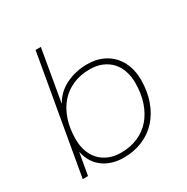

<svg xmlns="http://www.w3.org/2000/svg" viewBox="-156 -802 922 947"><g transform="rotate(-30 305.0 -329.0)"><path d="M284 10Q216 10 168.5 -24Q121 -58 106 -125L84 0H54L171 -668H201L150 -373Q180 -427 235.5 -453.5Q291 -480 354 -480Q402 -480 438 -464.5Q474 -449 498.5 -422Q523 -395 535.5 -359Q548 -323 548 -282Q548 -215 528.5 -161Q509 -107 474.5 -69Q440 -31 391 -10.5Q342 10 284 10ZM284 -18Q337 -18 380 -36.5Q423 -55 453 -89.5Q483 -124 499.5 -173Q516 -222 516 -282Q516 -319 505.5 -350Q495 -381 474.5 -403.5Q454 -426 423.5 -439Q393 -452 354 -452Q301 -452 258 -433.5Q215 -415 185 -380.5Q155 -346 138.5 -297Q122 -248 122 -188Q122 -151 132.5 -120Q143 -89 163.5 -66.5Q184 -44 214.5 -31Q245 -18 284 -18Z"/></g></svg>

Font: Celebes Thin
Style: Italic
Weight: 250
Italic angle: -10°
Designer: Anugrah Pasau
Foundry: Lafontype
Version: Version 1.000; ttfautohint (v1.8.4)